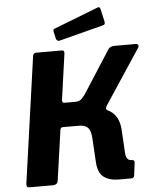

<svg xmlns="http://www.w3.org/2000/svg" viewBox="-62 -1016 856 1067"><g transform="rotate(-5 365.5 -482.0)"><path d="M62 0Q49 0 45.5 -5Q42 -10 43 -21L142 -723Q144 -742 160 -742H304Q319 -742 317 -724L281 -468Q279 -451 294 -451H373L440 -408Q516 -405 555 -371.5Q594 -338 597 -269L604 -148Q605 -123 613.5 -112Q622 -101 639 -101Q654 -101 653 -87L644 -15Q642 0 627 0H558Q503 0 471.5 -25Q440 -50 438 -116L431 -234Q429 -283 412.5 -300Q396 -317 362 -317H273Q260 -317 258 -304L218 -23Q215 0 189 0ZM342 -375 355 -451Q378 -451 392.5 -466.5Q407 -482 422 -507L562 -725Q572 -742 598 -742H713Q727 -742 730 -735Q733 -728 727 -719L527 -416Q522 -408 520.5 -401Q519 -394 528 -390ZM539 -950 554 -883Q556 -874 554 -868.5Q552 -863 539 -860L299 -798Q289 -795 283 -800Q277 -805 276 -813L268 -848Q265 -862 272 -865L522 -962Q527 -965 532 -962.5Q537 -960 539 -950Z"/></g></svg>

Font: Libre Franklin
Style: Bold Italic
Weight: 700
Italic angle: -8°
Designer: Pablo Impallari, Rodrigo Fuenzalida, Nhung Nguyen
Foundry: Impallari Type
Version: Version 3.000